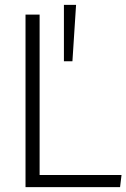

<svg xmlns="http://www.w3.org/2000/svg" viewBox="-20 -770 520 790"><path d="M85 0V-710H143V-50H480L474 0ZM243 -518V-750H293L278 -518Z"/></svg>

Font: Livvic Light
Style: Regular
Weight: 300
Designer: Jacques Le Bailly, Baron von Fonthausen
Version: Version 1.001; ttfautohint (v1.8.2)